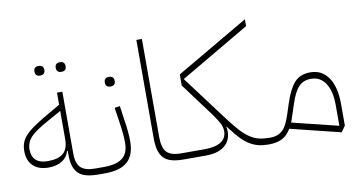

<svg xmlns="http://www.w3.org/2000/svg" viewBox="-74 -936 2103 1128"><g transform="rotate(-10 978.0 -372.5)"><path d="M436 0Q392 0 362 -7.5Q332 -15 313.5 -32.5Q295 -50 286.5 -77.5Q278 -105 278 -146V-168H274Q263 -131 231 -111Q199 -91 151 -91Q92 -91 59 -122.5Q26 -154 26 -211Q26 -238 34 -260Q42 -282 59.5 -301.5Q77 -321 104.5 -340.5Q132 -360 172 -384L275 -444V-516H307V-148Q307 -86 334 -62Q361 -38 415 -38H449V-12ZM152 -129Q216 -129 245.5 -155Q275 -181 275 -239V-407L189 -359Q153 -339 128 -322Q103 -305 87.5 -288.5Q72 -272 65 -253.5Q58 -235 58 -213Q58 -173 82 -151Q106 -129 152 -129ZM320 -632Q308 -632 300.5 -639Q293 -646 293 -660Q293 -675 300.5 -682Q308 -689 320 -689H325Q337 -689 344.5 -682Q352 -675 352 -660Q352 -646 344.5 -639Q337 -632 325 -632ZM193 -632Q181 -632 173.5 -639Q166 -646 166 -660Q166 -675 173.5 -682Q181 -689 193 -689H198Q210 -689 217.5 -682Q225 -675 225 -660Q225 -646 217.5 -639Q210 -632 198 -632Z M437 -26 449 -38H471Q547 -38 582.5 -66.5Q618 -95 618 -158Q618 -181 615 -213Q612 -245 605 -291L593 -369L625 -374L636 -296Q643 -253 646 -220Q649 -187 649 -160Q649 -78 605.5 -39Q562 0 471 0H437ZM589 -497Q577 -497 569.5 -504Q562 -511 562 -525Q562 -540 569.5 -547Q577 -554 589 -554H594Q606 -554 613.5 -547Q621 -540 621 -525Q621 -511 613.5 -504Q606 -497 594 -497Z M943 0Q899 0 869.5 -8Q840 -16 822 -34.5Q804 -53 796 -82.5Q788 -112 788 -156V-740H821V-156Q821 -90 846 -64Q871 -38 933 -38H987V-12L975 0Z M975 -26 987 -38H1072Q1136 -38 1169.5 -59.5Q1203 -81 1203 -123Q1203 -147 1190.5 -171Q1178 -195 1148 -236L1004 -430V-496L1437 -749V-708L1024 -466V-463L1230 -188Q1264 -143 1291 -114Q1318 -85 1344 -68Q1370 -51 1397.5 -44.5Q1425 -38 1460 -38V-12L1447 0Q1414 0 1387.5 -6.5Q1361 -13 1336 -28Q1311 -43 1287 -67.5Q1263 -92 1236 -128L1222 -146L1220 -144Q1223 -135 1223 -118Q1223 -62 1183.5 -31Q1144 0 1072 0H975Z M1582 -70Q1559 -32 1527.5 -16Q1496 0 1448 0V-26L1460 -38Q1487 -38 1506 -45Q1525 -52 1539.5 -66.5Q1554 -81 1564.5 -103.5Q1575 -126 1585 -156L1607 -223Q1631 -297 1664.5 -336Q1698 -375 1761 -375Q1830 -375 1868.5 -318.5Q1907 -262 1907 -160V-32L1882 4ZM1612 -141Q1609 -130 1605.5 -121Q1602 -112 1599 -104L1875 -36V-160Q1875 -244 1844 -290.5Q1813 -337 1758 -337Q1713 -337 1685 -308Q1657 -279 1634 -208Z"/></g></svg>

Font: IBM Plex Sans Arabic ExtraLight
Style: Regular
Weight: 200
Designer: Mike Abbink, Paul van der Laan, Pieter van Rosmalen, Wael Morcos, Khajak Apelian
Foundry: Bold Monday
Version: Version 1.1